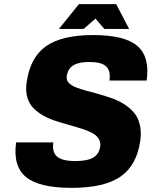

<svg xmlns="http://www.w3.org/2000/svg" viewBox="-20 -890 734 930"><path d="M303.2 -520Q300.8 -502.4 312.5 -489.5Q324.2 -476.6 346.2 -467.5Q368.2 -458.5 397.2 -450.9Q426.3 -443.4 458 -434.3Q489.7 -425.3 521.5 -414.3Q553.2 -403.3 580.8 -385.7Q608.4 -368.2 628.2 -345.5Q647.9 -322.8 656.7 -288.1Q665.5 -253.4 659.7 -210Q643.1 -89.4 564 -34.7Q484.9 20 327.1 20Q169.9 20 106 -32.5Q42 -85 58.1 -200.2H238.3Q231.4 -152.8 256.8 -131.3Q282.2 -109.9 345.2 -109.9Q402.8 -109.9 431.4 -126.7Q460 -143.6 465.3 -180.2Q468.3 -202.6 457 -219.5Q445.8 -236.3 424.1 -247.3Q402.3 -258.3 373.8 -267.3Q345.2 -276.4 313.2 -285.2Q281.2 -293.9 249.5 -304.2Q217.8 -314.5 189.9 -330.1Q162.1 -345.7 141.8 -366.2Q121.6 -386.7 112.3 -418.5Q103 -450.2 108.9 -490.2Q125.5 -610.8 202.1 -665.5Q278.8 -720.2 431.2 -720.2Q583.5 -720.2 645 -667.7Q706.5 -615.2 690.4 -500H510.3Q517.1 -547.4 493.9 -568.6Q470.7 -589.8 413.1 -589.8Q360.8 -589.8 334.5 -573.2Q308.1 -556.6 303.2 -520ZM605.5 -750H485.4L442.4 -799.8L385.3 -750H265.6L362.3 -870.1H542.5Z"/></svg>

Font: Fivo Sans Heavy
Style: Regular
Weight: 900
Designer: Alexander Slobzheninov
Foundry: Alexander Slobzheninov
Version: 1.0